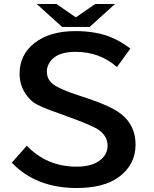

<svg xmlns="http://www.w3.org/2000/svg" viewBox="-20 -899 770 962"><path d="M291 -764.2 164.1 -878.9H263.2L359.9 -812L457 -878.9H556.2L429.2 -764.2ZM114.3 -168.9Q214.8 -64 363.8 -64Q434.1 -64 474.6 -91.3Q519 -121.6 519 -168.5Q519 -215.3 477.5 -246.1Q449.2 -267.1 345.7 -305.2L327.1 -312L293.9 -324.2Q290 -325.2 281.7 -328.6Q177.7 -364.3 147.9 -386.2Q138.2 -393.1 128.9 -403.3Q78.1 -456.5 78.1 -529.3Q78.1 -624.5 151.9 -682.6Q228.5 -743.2 357.9 -743.2Q450.7 -743.2 522.5 -717.8Q577.6 -697.8 633.3 -655.8L565.9 -563Q480 -639.2 359.4 -639.2Q280.8 -639.2 245.1 -605.5Q214.8 -576.7 214.8 -540.5Q214.8 -502.4 243.7 -479Q276.4 -452.6 377 -419.9L416 -407.2Q538.1 -366.2 586.4 -328.1Q659.2 -270.5 659.2 -174.8Q659.2 -72.8 574.2 -11.2Q500 43 363.3 43Q160.6 43 39.1 -84Z"/></svg>

Font: FORM UDPGothic
Style: Bold
Weight: 700
Foundry: Pronama LLC
Version: Version 1.051